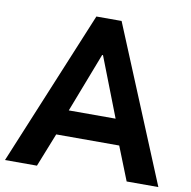

<svg xmlns="http://www.w3.org/2000/svg" viewBox="-81 -800 874 879"><g transform="rotate(10 355.5 -360.0)"><path d="M296.9 -719.7H414.1L711.9 0H564.5L502.4 -156.2H209.5L147.5 0H-1ZM464.8 -274.4 357.4 -550.8H353.5L247.1 -274.4Z"/></g></svg>

Font: Reddit Sans Strawberry
Style: Bold
Weight: 700
Designer: Stephen Hutchings
Foundry: Reddit
Version: Version 1.013